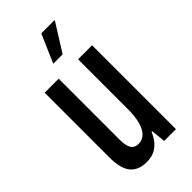

<svg xmlns="http://www.w3.org/2000/svg" viewBox="-231 -782 853 853"><g transform="rotate(-45 195.0 -356.0)"><path d="M147 12Q96 12 70 -19Q44 -50 44 -121V-527H132V-145Q132 -129 134 -115.5Q136 -102 141 -92Q146 -82 155.5 -76.5Q165 -71 180 -71Q202 -71 219 -87Q236 -103 245 -135.5Q254 -168 254 -217V-527H342V0H268L261 -68H257Q245 -40 228.5 -22Q212 -4 192 4Q172 12 147 12ZM162 -591 220 -724H302V-720L221 -591Z"/></g></svg>

Font: Archivo ExtraCondensed Medium
Style: Regular
Weight: 500
Width: 2
Designer: Hector Gatti
Foundry: Omnibus-Type
Version: Version 2.001